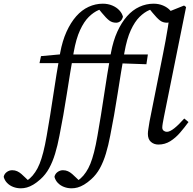

<svg xmlns="http://www.w3.org/2000/svg" viewBox="-189 -770 1044 1040"><path d="M-76 250Q-98 250 -117.5 242.5Q-137 235 -150.5 221Q-164 207 -169 188Q-166 172 -152.5 162Q-139 152 -123 152Q-108 152 -96 157.5Q-84 163 -73 172.5Q-62 182 -51 193L-26 217V220H-56V217Q-42 209 -27 196Q-12 183 2 162Q15 143 25.5 117Q36 91 45.5 54Q55 17 64 -35Q84 -149 100 -257.5Q116 -366 137 -484Q149 -549 171.5 -598.5Q194 -648 224 -682Q254 -716 291 -733Q328 -750 368 -750Q396 -750 419.5 -740Q443 -730 458 -713.5Q473 -697 477 -679Q472 -662 462 -654.5Q452 -647 440 -647Q418 -647 402 -659.5Q386 -672 363 -700L336 -733V-738H396V-731Q372 -727 345 -715.5Q318 -704 292 -678.5Q266 -653 244.5 -606.5Q223 -560 210 -486Q191 -378 173 -261.5Q155 -145 133 -35Q123 18 109.5 62.5Q96 107 77 141.5Q58 176 30 201Q10 219 -8.5 230Q-27 241 -43.5 245.5Q-60 250 -76 250ZM25 -428 33 -466 165 -478V-475H427L419 -428H156ZM669 13Q645 13 628.5 -1.5Q612 -16 612 -45Q612 -56 614.5 -71Q617 -86 621 -112L694 -478Q701 -513 707.5 -548Q714 -583 720.5 -623Q727 -663 733 -710L808 -740L819 -732L699 -137Q695 -117 692.5 -102Q690 -87 690 -79Q690 -68 697.5 -62Q705 -56 715 -56Q731 -56 755 -75Q779 -94 809 -128L832 -109Q811 -80 786.5 -51.5Q762 -23 733 -5Q704 13 669 13ZM199 250Q177 250 157.5 242.5Q138 235 124.5 221Q111 207 106 188Q109 172 122.5 162Q136 152 152 152Q167 152 179 157.5Q191 163 202 172.5Q213 182 224 193L249 217V220H219V217Q233 209 248 196Q263 183 277 162Q290 143 300.5 117Q311 91 320.5 54Q330 17 339 -35Q359 -149 375 -257.5Q391 -366 412 -484Q424 -549 446.5 -598.5Q469 -648 499 -682Q529 -716 566 -733Q603 -750 643 -750Q671 -750 694.5 -740Q718 -730 733 -713.5Q748 -697 752 -679Q747 -662 737 -654.5Q727 -647 715 -647Q693 -647 677 -659.5Q661 -672 638 -700L611 -733V-738H671V-731Q647 -727 620 -715.5Q593 -704 567 -678.5Q541 -653 519.5 -606.5Q498 -560 485 -486Q466 -378 448 -261.5Q430 -145 408 -35Q398 18 384.5 62.5Q371 107 352 141.5Q333 176 305 201Q285 219 266.5 230Q248 241 231.5 245.5Q215 250 199 250ZM300 -428 308 -466 440 -478V-475H612L604 -422L431 -428Z"/></svg>

Font: Source Serif 4
Style: Italic
Weight: 400
Italic angle: -12°
Designer: Frank Grießhammer
Foundry: Adobe Systems Incorporated
Version: Version 4.004;hotconv 1.0.116;makeotfexe 2.5.65601